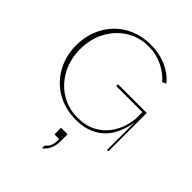

<svg xmlns="http://www.w3.org/2000/svg" viewBox="-263 -797 1211 1211"><g transform="rotate(45 342.5 -191.0)"><path d="M357 5Q285 5 224.5 -20Q164 -45 120 -90.5Q76 -136 51.5 -196.5Q27 -257 27 -328Q27 -399 50.5 -460Q74 -521 117.5 -567Q161 -613 222 -639Q283 -665 357 -665Q410 -665 454 -653Q498 -641 535 -618Q572 -595 601 -561L576 -548Q536 -594 478.5 -621Q421 -648 357 -648Q273 -648 206 -606Q139 -564 100.5 -491.5Q62 -419 62 -328Q62 -262 84 -204.5Q106 -147 146 -103.5Q186 -60 239.5 -36Q293 -12 356 -12Q429 -12 479.5 -39Q530 -66 561 -107.5Q592 -149 606.5 -195Q621 -241 621 -279V-326H388V-342H644V0H632V-246Q621 -171 587.5 -114.5Q554 -58 496.5 -26.5Q439 5 357 5ZM334 283V260Q360 236 365 215Q370 194 370 173V165H328V106H386V173Q386 185 383.5 200Q381 215 375 230Q369 245 359 258.5Q349 272 334 283Z"/></g></svg>

Font: Panamera Thin
Style: Regular
Weight: 100
Designer: Bastien Sozeau
Foundry: NBR — Bastien Sozeau
Version: Version 3.003;gftools[0.9.33]